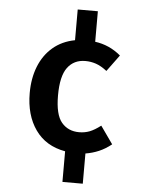

<svg xmlns="http://www.w3.org/2000/svg" viewBox="-57 -735 715 940"><g transform="rotate(5 300.0 -265.0)"><path d="M385.5 -689V-539Q420 -534.5 451.8 -520.5Q483.5 -506.5 512 -482.5L452.5 -401.5Q423.5 -424 398.2 -432.5Q373 -441 346 -441Q290 -441 258.5 -398.8Q227 -356.5 227 -261.5Q227 -167 259.2 -129Q291.5 -91 345.5 -91Q373 -91 397 -100.2Q421 -109.5 451 -132.5L512 -46Q483 -22.5 451.5 -9Q420 4.5 385.5 10V158.5H285.5V8Q189.5 -9 138.8 -80.8Q88 -152.5 88 -261.5Q88 -333.5 111 -391.8Q134 -450 178.5 -488Q223 -526 286.5 -538V-689Z"/></g></svg>

Font: Fira Code Light SemiBold
Style: Regular
Weight: 600
Monospace: yes
Version: Version 5.002